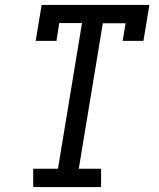

<svg xmlns="http://www.w3.org/2000/svg" viewBox="-20 -755 640 775"><path d="M114 0V-74H214L311 -662H219L208 -590H124L148 -735H583L559 -590H475L487 -661H395L298 -74H388V0Z"/></svg>

Font: Iosevka Curly Slab ExObl
Style: Regular
Weight: 400
Width: 7
Italic angle: -9°
Monospace: yes
Designer: Belleve Invis
Foundry: Belleve Invis
Version: Version 11.1.0; ttfautohint (v1.8.3)